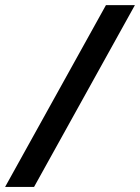

<svg xmlns="http://www.w3.org/2000/svg" viewBox="-65 -734 550 754"><path d="M464.8 -713.9 68.8 0H-44.9L351.1 -713.9Z"/></svg>

Font: TypoPRO Open Sans
Style: Italic
Weight: 600
Italic angle: -12°
Foundry: Ascender Corporation
Version: Version 1.10